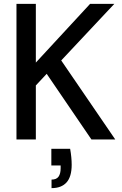

<svg xmlns="http://www.w3.org/2000/svg" viewBox="-20 -720 632 991"><path d="M65 0V-700H165V-397L445 -700H570L296 -408L575 0H452L221 -339L165 -279V0ZM246 251V207Q271 207 282 192Q293 177 293 148V134H245V48H342Q346 70 348 91Q350 112 350 130Q350 192 323.5 221.5Q297 251 246 251Z"/></svg>

Font: DM Sans 28pt Medium
Style: Regular
Weight: 500
Version: Version 4.004;gftools[0.9.30]